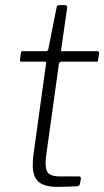

<svg xmlns="http://www.w3.org/2000/svg" viewBox="-20 -730 407 750"><path d="M205 0Q153 0 130.5 -20Q108 -40 108 -83Q108 -92 108.5 -102Q109 -112 110 -121L160 -482Q161 -487 160 -488Q159 -489 155 -489H64Q58 -489 58 -497L62 -525Q63 -528 64 -529Q65 -530 68 -530H160Q163 -530 166 -532.5Q169 -535 169 -539L201 -701Q202 -710 212 -710H234Q239 -710 241 -707Q243 -704 242 -697L219 -537Q218 -532 219 -531Q220 -530 224 -530H360Q363 -530 365.5 -528Q368 -526 367 -522L363 -494Q362 -491 361.5 -490Q361 -489 356 -489H220Q212 -489 210 -480L161 -127Q160 -117 159 -109.5Q158 -102 158 -94Q158 -61 171.5 -51Q185 -41 211 -41H287Q292 -41 294 -39Q296 -37 296 -32L292 -11Q291 -6 286 -3Q278 -2 261.5 -1.5Q245 -1 228.5 -0.5Q212 0 205 0Z"/></svg>

Font: Libre Franklin Thin ExtraLight
Style: Italic
Weight: 250
Italic angle: -8°
Version: Version 3.000